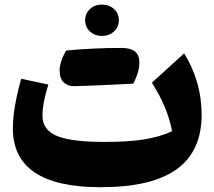

<svg xmlns="http://www.w3.org/2000/svg" viewBox="-20 -799 926 830"><path d="M723.6 -231.4Q706.5 -331.5 636.7 -441.4L775.9 -568.4Q851.6 -446.3 851.6 -302.7Q851.6 -145.5 744.1 -67.6Q636.7 10.3 415 10.3Q35.6 10.3 35.6 -243.7Q35.6 -331.1 71.8 -458.5L189 -433.6Q163.6 -352.5 163.6 -298.3Q163.6 -237.8 225.3 -211.7Q287.1 -185.5 430.2 -185.5Q533.7 -185.5 601.1 -196Q668.5 -206.5 723.6 -231.4ZM265.6 -580.6Q384.8 -591.8 504.9 -591.8Q582.5 -591.8 582.5 -530.3Q582.5 -487.3 556.2 -437.5Q535.2 -436.5 509.5 -435.1Q483.9 -433.6 447.5 -432.1Q411.1 -430.7 367.9 -428.7Q324.7 -426.8 299.3 -426.5Q273.9 -426.3 255.9 -442.4Q237.8 -458.5 237.8 -494.6Q237.8 -530.8 265.6 -580.6ZM420.9 -643.6Q390.6 -643.6 369.4 -662.4Q348.1 -681.2 348.1 -710.7Q348.1 -740.2 368.7 -759.8Q389.2 -779.3 420.2 -779.3Q451.2 -779.3 472.4 -760.5Q493.7 -741.7 493.7 -711.4Q493.7 -681.2 472.4 -662.4Q451.2 -643.6 420.9 -643.6Z"/></svg>

Font: Pinar-DS4-FD ExtraBold
Style: Regular
Weight: 800
Designer: Amin Abedi
Version: Version 3.000